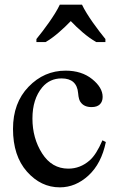

<svg xmlns="http://www.w3.org/2000/svg" viewBox="-20 -786 507 821"><path d="M432.6 -178.7Q413.6 -86.4 358.4 -35.6Q303.2 15.1 235.8 15.1Q154.8 15.1 95.2 -52.2Q35.6 -119.6 35.6 -234.9Q35.6 -346.2 102.1 -415Q168.5 -483.9 260.7 -483.9Q329.1 -483.9 374 -447.8Q418.9 -411.6 418.9 -371.6Q418.9 -351.6 407 -339.8Q395 -328.1 371.6 -328.1Q340.8 -328.1 326.2 -347.2Q316.4 -357.4 314 -388.2Q311.5 -418.9 293.5 -435.1Q275.9 -450.7 243.2 -450.7Q192.9 -450.7 160.6 -412.6Q118.7 -362.3 118.7 -279.3Q118.7 -194.8 160.2 -129.9Q201.7 -64.9 272 -64.9Q323.2 -64.9 363.3 -100.1Q391.6 -124.5 418 -186ZM135.7 -619.1Q147.5 -633.3 161.6 -651.9Q175.8 -670.4 189.7 -690.2Q203.6 -710 215.8 -729.7Q228 -749.5 235.8 -766.1H330.6Q338.4 -749.5 350.6 -729.7Q362.8 -710 376.7 -690.2Q390.6 -670.4 404.8 -651.9Q418.9 -633.3 430.7 -619.1V-606H391.6Q362.8 -622.6 334 -647.2Q305.2 -671.9 282.7 -695.8Q259.8 -671.9 231.4 -647.2Q203.1 -622.6 174.8 -606H135.7Z"/></svg>

Font: KhunPaOh
Style: Regular
Weight: 400
Designer: Khon Soe Zaw Thu
Version: Version 1.00 July 11, 2016, initial release